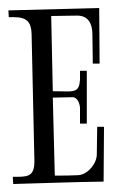

<svg xmlns="http://www.w3.org/2000/svg" viewBox="-20 -575 306 480"><path d="M108 -535C130 -535 151 -536 173 -536C202 -536 211 -514 211 -489L212 -416H229L228 -555L1 -549L2 -532C38 -533 58 -530 59 -489L66 -174V-171C66 -131 46 -133 12 -133L13 -115C88 -117 164 -120 239 -121L240 -258H223L222 -189C222 -166 199 -138 175 -137C156 -136 137 -136 117 -136L112 -331L161 -332C174 -332 180 -315 180 -304V-266H197V-398H180C182 -337 171 -347 112 -347Z"/></svg>

Font: Bigelow Rules
Style: Regular
Weight: 400
Designer: Astigmatic (AOETI)
Foundry: Astigmatic (AOETI)
Version: Version 1.000